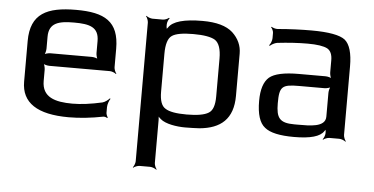

<svg xmlns="http://www.w3.org/2000/svg" viewBox="-50 -587 1751 899"><g transform="rotate(5 826.0 -138.0)"><path d="M274 -494C137 -494 60 -458 60 -329V-138C60 -39 134 10 282 10C334 10 388 4 444 -7C450 -8 459 -5 462 -2L465 -5C462 -8 457 -20 457 -26V-53C457 -66 464 -85 470 -93L467 -95C461 -88 446 -76 434 -73C381 -61 334 -55 294 -55C212 -55 151 -73 151 -149V-202C151 -211 147 -228 142 -233L140 -231C145 -226 162 -222 171 -222H456C465 -222 480 -216 485 -211L487 -213C482 -218 476 -233 476 -242V-329C476 -458 407 -494 274 -494ZM269 -434C342 -434 386 -423 386 -357V-301C386 -292 390 -275 395 -270L397 -272C392 -277 375 -281 366 -281H171C162 -281 145 -277 140 -272L142 -270C147 -275 151 -292 151 -301V-357C151 -423 198 -434 269 -434Z M829 10C856 10 878 9 897 8C996 -1 1054 -49 1054 -158V-357C1054 -394 1039 -427 1010 -454C980 -481 933 -494 868 -494C781 -494 728 -479 709 -449C707 -445 701 -442 700 -438L704 -437C705 -441 702 -448 702 -453V-464C702 -473 708 -488 713 -492L710 -495C705 -490 691 -484 682 -484H633C624 -484 609 -490 604 -495L602 -493C607 -488 613 -473 613 -464V188C613 197 607 212 602 217L604 219C609 214 624 208 633 208H683C692 208 707 214 712 219L714 217C709 212 703 197 703 188V-14C703 -22 702 -33 700 -39L696 -37C699 -32 707 -24 713 -19C737 2 790 10 829 10ZM962 -147C962 -106 953 -80 934 -69C915 -57 880 -51 831 -51C782 -51 749 -57 731 -69C712 -80 703 -106 703 -147V-325C703 -370 712 -399 730 -411C747 -423 781 -429 830 -429C879 -429 914 -423 933 -411C952 -398 962 -370 962 -325V-147Z M1574 -20V-342C1574 -404 1562 -445 1538 -465C1514 -484 1461 -494 1380 -494C1332 -494 1279 -492 1221 -487C1212 -486 1197 -491 1192 -495L1190 -492C1195 -488 1201 -475 1201 -467V-442C1201 -430 1194 -414 1188 -408L1191 -405C1197 -411 1212 -420 1224 -422C1276 -428 1324 -431 1367 -431C1412 -431 1443 -426 1460 -417C1476 -408 1484 -390 1484 -363V-306C1484 -297 1488 -280 1493 -275L1495 -277C1490 -282 1473 -286 1464 -286H1339C1270 -286 1224 -276 1200 -256C1176 -235 1164 -198 1164 -144C1164 -82 1177 -41 1203 -21C1228 0 1274 10 1341 10C1418 10 1464 -3 1481 -30C1483 -34 1488 -38 1489 -41L1485 -42C1485 -39 1487 -31 1487 -27V-20C1487 -11 1481 4 1476 9L1478 11C1483 6 1498 0 1507 0H1554C1563 0 1578 6 1583 11L1585 9C1580 4 1574 -11 1574 -20ZM1252 -141C1252 -220 1264 -230 1345 -230H1464C1473 -230 1490 -234 1495 -239L1493 -241C1488 -236 1484 -219 1484 -210V-98C1484 -47 1408 -49 1356 -49H1338C1268 -49 1252 -72 1252 -141Z"/></g></svg>

Font: Gamestation Storm
Style: Regular
Weight: 400
Designer: Jonas Hecksher
Foundry: Jonas Hecksher, Playtypeª, e-types AS
Version: Version 1.003